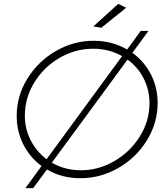

<svg xmlns="http://www.w3.org/2000/svg" viewBox="-20 -914 861 989"><path d="M792 -384Q792 -281 737 -191.5Q682 -102 590 -49Q498 4 394 4Q298 4 222 -41L151 55H111L194 -59Q134 -103 100 -170.5Q66 -238 66 -317Q66 -420 121 -509Q176 -598 267.5 -651Q359 -704 463 -704Q557 -704 635 -659L705 -755H745L662 -642Q723 -598 757.5 -530.5Q792 -463 792 -384ZM220 -94 609 -625Q541 -663 461 -663Q368 -663 287 -616Q206 -569 157 -489.5Q108 -410 108 -318Q108 -250 138 -191.5Q168 -133 220 -94ZM637 -607 247 -76Q314 -37 397 -37Q488 -37 569.5 -84.5Q651 -132 700.5 -211.5Q750 -291 750 -383Q750 -451 720 -510Q690 -569 637 -607ZM589 -894 630 -874 502 -771 461 -778Z"/></svg>

Font: Gontserrat ExtraLight
Style: Italic
Weight: 275
Italic angle: -11.3°
Designer: Julieta Ulanovsky
Foundry: Julieta Ulanovsky
Version: Version 6.001